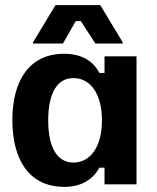

<svg xmlns="http://www.w3.org/2000/svg" viewBox="-20 -720 615 750"><path d="M225.8 -550 275.8 -637.5H295.8L352.5 -550H459.2V-555L371.7 -700H196.7L109.2 -555V-550ZM231.7 10C301.7 10 345 -22.5 368.3 -65H388.3V0H513.3V-500H388.3V-435H368.3C345 -480 300.8 -510 230.8 -510C94.2 -510 28.3 -405 28.3 -250.8C28.3 -100 90.8 10 231.7 10ZM266.7 -85C205.8 -85 168.3 -140 168.3 -250C168.3 -360 205.8 -415 266.7 -415C334.2 -415 378.3 -351.7 378.3 -250C378.3 -148.3 334.2 -85 266.7 -85Z"/></svg>

Font: Familjen Grotesk
Style: Bold
Weight: 700
Designer: Anders Wikstroem, Jonas Baeckman, Matilda Gysing, Kristian Moeller
Foundry: Familjen STHLM AB
Version: Version 2.000